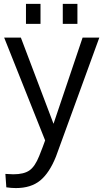

<svg xmlns="http://www.w3.org/2000/svg" viewBox="-20 -730 539 993"><path d="M1.5 0ZM304.7 -606.4V-710H380.4V-606.4ZM114.3 -606.4V-710H189.5V-606.4ZM62 242.7Q38.6 242.7 12.7 238.8L7.8 169.4Q35.2 171.4 48.8 171.4Q104 171.4 132.6 151.1Q161.1 130.9 182.6 77.1Q204.1 23.4 213.4 -3.9L1.5 -535.6H87.9L256.8 -89.8L407.2 -535.6H493.7Q276.9 61 269.5 79.6Q235.8 164.1 188 203.4Q140.1 242.7 62 242.7Z"/></svg>

Font: Oxygen
Style: Normal
Weight: 400
Designer: Vernon Adams
Foundry: Vernon Adams
Version: Version Release 0.2.2 webfont; ttfautohint (v0.8.52-bc40) -l